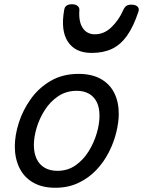

<svg xmlns="http://www.w3.org/2000/svg" viewBox="-20 -868 676 907"><path d="M241 19Q179 19 136 -6Q93 -31 71.5 -75.5Q50 -120 50 -176Q50 -229 69 -288.5Q88 -348 125.5 -400.5Q163 -453 219.5 -486Q276 -519 351 -519Q413 -519 455.5 -495.5Q498 -472 519.5 -429.5Q541 -387 541 -331Q541 -291 529.5 -243.5Q518 -196 494.5 -149.5Q471 -103 435 -65Q399 -27 350.5 -4Q302 19 241 19ZM251 -61Q300 -61 337 -87Q374 -113 399 -153.5Q424 -194 437 -238.5Q450 -283 450 -321Q450 -360 437 -386Q424 -412 400 -425.5Q376 -439 343 -439Q293 -439 255 -413.5Q217 -388 191.5 -348Q166 -308 153 -264Q140 -220 140 -183Q140 -144 153.5 -116.5Q167 -89 192 -75Q217 -61 251 -61ZM413 -618Q336 -618 301 -670.5Q266 -723 283 -820Q285 -835 294.5 -841.5Q304 -848 320 -848Q337 -848 346.5 -840Q356 -832 355 -820Q351 -765 371 -735.5Q391 -706 428 -706Q472 -706 506.5 -739.5Q541 -773 560 -816Q568 -834 576.5 -840Q585 -846 600 -846Q620 -846 629.5 -837Q639 -828 634 -813Q610 -741 579.5 -698.5Q549 -656 508.5 -637Q468 -618 413 -618Z"/></svg>

Font: Playwrite CA
Style: Regular
Weight: 400
Designer: Veronika Burian, José Scaglione
Foundry: TypeTogether
Version: Version 1.002